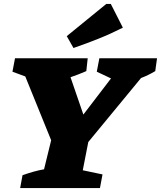

<svg xmlns="http://www.w3.org/2000/svg" viewBox="-20 -952 815 972"><path d="M82 0 94 -65Q122 -75 148.5 -82.5Q175 -90 203 -95L239 -242L108 -565L43 -589L56 -657H424L417 -592Q378 -575 337 -561L402 -372L542 -555L470 -589L483 -657H775L766 -592Q731 -571 694 -557L427 -233L399 -90L499 -69L486 0ZM352 -709 318 -769 518 -932H541L602 -812Q541 -781 478.5 -756Q416 -731 352 -709Z"/></svg>

Font: Piazzolla ExtraBold
Style: Italic
Weight: 800
Italic angle: -11.3°
Designer: Juan Pablo del Peral
Foundry: Huerta Tipografica
Version: Version 1.330